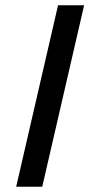

<svg xmlns="http://www.w3.org/2000/svg" viewBox="-20 -710 340 730"><path d="M41.5 0 200.7 -689.9H299.8L140.6 0Z"/></svg>

Font: HK Grotesk Medium Italic
Style: Regular
Weight: 500
Italic angle: -13°
Designer: Alfredo Marco Pradil and Stefan Peev
Foundry: Hanken Design Co.
Version: Version 1.000;PS 001.000;hotconv 1.0.88;makeotf.lib2.5.64775